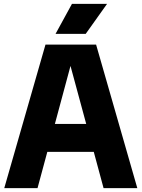

<svg xmlns="http://www.w3.org/2000/svg" viewBox="-20 -970 730 990"><path d="M2 0 214.5 -740H475.5L688 0H514L463.5 -187H224L173.5 0ZM263 -331H424.5L343.5 -630ZM266.5 -795.5 351 -950H532L422 -795.5Z"/></svg>

Font: Encode Sans Semi Condensed ExtraBold
Style: Regular
Weight: 800
Width: 4
Designer: Multiple Designers
Foundry: Impallari Type
Version: Version 3.000; ttfautohint (v1.8.3) -l 8 -r 50 -G 200 -x 14 